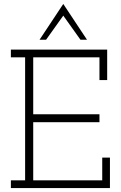

<svg xmlns="http://www.w3.org/2000/svg" viewBox="-20 -951 611 971"><path d="M536 0H35V-39H107V-661H35V-700H522V-546H483V-661H148V-373H483V-333H148V-39H497V-154H536ZM213 -750H180Q210 -795 240 -840.5Q270 -886 300 -931Q330 -886 360 -840.5Q390 -795 420 -750H387Q365 -780 343.5 -811Q322 -842 300 -872Q278 -842 256.5 -811Q235 -780 213 -750Z"/></svg>

Font: Josefin Slab
Style: Regular
Weight: 400
Designer: Santiago Orozco
Foundry: Typemade
Version: Version 2.000